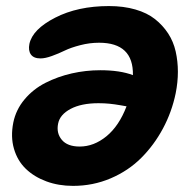

<svg xmlns="http://www.w3.org/2000/svg" viewBox="-20 -563 640 634"><path d="M221.2 50.8Q173.3 50.8 133.1 35.9Q92.8 21 65.2 -5.6Q37.6 -32.2 26.1 -71.8Q14.6 -111.3 23.9 -158.2Q32.7 -201.2 61.3 -235.1Q89.8 -269 130.4 -289.6Q170.9 -310.1 217 -320.6Q263.2 -331.1 311 -331.1Q376.5 -331.1 418.9 -314.9Q420.9 -421.9 307.1 -421.9Q275.9 -421.9 244.9 -413.8Q213.9 -405.8 193.8 -396Q173.8 -386.2 151.6 -378.2Q129.4 -370.1 113.8 -370.1Q91.3 -370.1 82 -383.1Q72.8 -396 77.1 -418Q87.4 -466.3 162.1 -504.6Q236.8 -543 339.8 -543Q388.2 -543 427 -531.7Q465.8 -520.5 491.7 -500Q517.6 -479.5 535.2 -452.6Q552.7 -425.8 560.1 -393.1Q567.4 -360.4 567.4 -325.9Q567.4 -291.5 560.1 -254.9Q547.4 -193.4 518.1 -138.7Q488.8 -84 446.3 -41.5Q403.8 1 345.5 25.9Q287.1 50.8 221.2 50.8ZM171.9 -154.8Q165.5 -123.5 184.1 -101.3Q202.6 -79.1 243.2 -79.1Q290 -79.1 331.5 -113Q373 -147 397.9 -211.9Q395 -212.4 376.7 -215.6Q358.4 -218.8 341.6 -220.5Q324.7 -222.2 305.2 -222.2Q248.5 -222.2 213.1 -203.4Q177.7 -184.6 171.9 -154.8Z"/></svg>

Font: Shantell Sans Irregular
Style: Bold Italic
Weight: 700
Italic angle: -11.31°
Designer: Stephen Nixon, Anya Danilova, Shantell Martin
Foundry: Arrow Type
Version: Version 1.006;[9816181b4]